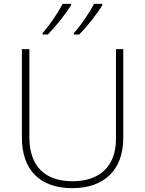

<svg xmlns="http://www.w3.org/2000/svg" viewBox="-20 -970 756 1000"><path d="M513 -943V-950H470C447 -905 400 -836 365 -798V-790H392C435 -833 486 -898 513 -943ZM350 -943V-950H306C284 -905 236 -836 202 -798V-790H229C271 -833 323 -898 350 -943ZM622 -252V-714H584V-246C584 -103 498 -26 358 -26C214 -26 133 -104 133 -255V-714H94V-254C94 -84 189 10 356 10C518 10 622 -80 622 -252Z"/></svg>

Font: Noto Sans Malayalam ExtraLight
Style: Regular
Weight: 200
Designer: Jelle Bosma - Monotype Design Team
Foundry: Monotype Imaging Inc.
Version: Version 2.104